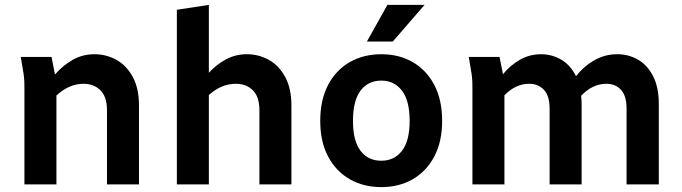

<svg xmlns="http://www.w3.org/2000/svg" viewBox="-20 -755 2792 786"><path d="M65 -522H191L205 -450Q237 -487 277.5 -510Q318 -533 367 -533Q415 -533 456.5 -510Q498 -487 523.5 -440Q549 -393 549 -323V0H418V-303Q418 -359 391 -385.5Q364 -412 322 -412Q263 -412 211 -364V0H80V-398Q80 -419 78.5 -436Q77 -453 73 -474Z M704 0V-715L835 -735V-457Q866 -491 905 -512Q944 -533 991 -533Q1039 -533 1080.5 -510Q1122 -487 1147.5 -440Q1173 -393 1173 -323V0H1042V-303Q1042 -359 1015 -385.5Q988 -412 946 -412Q886 -412 835 -366V0Z M1291 -260Q1291 -346 1323 -407Q1355 -468 1411.5 -500.5Q1468 -533 1541 -533Q1614 -533 1670 -500.5Q1726 -468 1758 -407Q1790 -346 1790 -260Q1790 -175 1758 -114.5Q1726 -54 1670 -21.5Q1614 11 1541 11Q1468 11 1411.5 -21.5Q1355 -54 1323 -114.5Q1291 -175 1291 -260ZM1425 -260Q1425 -178 1456 -137.5Q1487 -97 1541 -97Q1594 -97 1625.5 -137.5Q1657 -178 1657 -260Q1657 -343 1625.5 -384Q1594 -425 1541 -425Q1487 -425 1456 -384Q1425 -343 1425 -260ZM1482 -585 1566 -735H1718L1588 -585Z M1899 -522H2025L2039 -451Q2069 -488 2108.5 -510.5Q2148 -533 2195 -533Q2240 -533 2278 -510.5Q2316 -488 2338 -443Q2368 -482 2411.5 -507.5Q2455 -533 2507 -533Q2553 -533 2591.5 -511Q2630 -489 2653.5 -443.5Q2677 -398 2677 -329V0H2545V-310Q2545 -363 2522 -387.5Q2499 -412 2462 -412Q2406 -412 2359 -363Q2360 -355 2360.5 -346.5Q2361 -338 2361 -329V0H2230V-310Q2230 -363 2206.5 -387.5Q2183 -412 2146 -412Q2091 -412 2045 -365V0H1914V-398Q1914 -419 1912.5 -436Q1911 -453 1907 -474Z"/></svg>

Font: Radio Canada SemiBold
Style: Regular
Weight: 600
Designer: Charles Daoud, Etienne Aubert Bonn, Alexandre Saumier Demers, Jacques Le Bailly
Foundry: Radio-Canada
Version: Version 2.104; ttfautohint (v1.8.4.7-5d5b);gftools[0.9.28.de